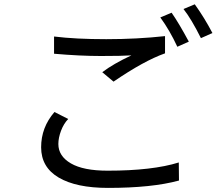

<svg xmlns="http://www.w3.org/2000/svg" viewBox="-20 -874 1040 914"><path d="M239.3 -340.8 304.7 -307.6Q283.2 -285.2 270.5 -251.5Q257.8 -217.8 257.8 -188.5Q257.8 -130.9 317.4 -96.2Q377 -61.5 492.2 -61.5Q706.1 -61.5 831.1 -100.6L832 -14.6Q704.1 20.5 494.1 20.5Q342.8 20.5 259.3 -28.8Q175.8 -78.1 175.8 -172.9Q175.8 -267.6 239.3 -340.8ZM237.3 -618.2V-700.2Q339.8 -687.5 485.8 -687.5Q631.8 -687.5 765.6 -702.1V-620.1Q666 -585 520.5 -485.4L466.8 -530.3Q519.5 -570.3 605.5 -610.4Q560.5 -607.4 460.4 -607.4Q360.4 -607.4 237.3 -618.2ZM743.2 -791 796.9 -813.5Q831.1 -764.6 878.9 -675.8L824.2 -651.4Q788.1 -729.5 743.2 -791ZM853.5 -831.1 907.2 -853.5Q954.1 -788.1 991.2 -716.8L936.5 -692.4Q890.6 -784.2 853.5 -831.1Z"/></svg>

Font: GenEi Gothic M Regular
Style: Regular
Weight: 400
Designer: o_tamon (Modified); [Source Han Sans]
Ryoko NISHIZUKA  (kana & ideographs); Paul D. Hunt (Latin, Greek & Cyrillic); Wenl
Version: Version 1.1a;Original Version 1.004